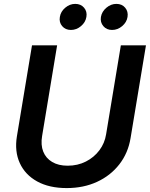

<svg xmlns="http://www.w3.org/2000/svg" viewBox="-20 -962 775 993"><path d="M325.2 10.7Q234.4 10.7 172.1 -23.7Q109.9 -58.1 82.3 -118.7Q54.7 -179.2 67.4 -256.8L145.5 -727.5H275.4L197.8 -258.8Q189.9 -212.4 203.6 -178Q217.3 -143.6 249.8 -124.3Q282.2 -105 330.1 -105Q381.8 -105 424.1 -126.5Q466.3 -147.9 493.9 -184.6Q521.5 -221.2 528.8 -267.6L605 -727.5H734.9L655.3 -248Q642.6 -170.4 597.2 -112.1Q551.8 -53.7 481.9 -21.5Q412.1 10.7 325.2 10.7ZM559.6 -807.1Q531.2 -807.1 514.4 -826.9Q497.6 -846.7 502 -874.5Q506.8 -902.3 530.3 -922.1Q553.7 -941.9 582 -941.9Q610.8 -941.9 627.4 -922.1Q644 -902.3 639.6 -874.5Q635.3 -846.7 611.8 -826.9Q588.4 -807.1 559.6 -807.1ZM346.7 -807.1Q318.4 -807.1 301.5 -826.9Q284.7 -846.7 289.6 -874.5Q293.9 -902.3 317.4 -922.1Q340.8 -941.9 369.1 -941.9Q397.9 -941.9 414.8 -922.1Q431.6 -902.3 426.8 -874.5Q422.4 -846.7 398.9 -826.9Q375.5 -807.1 346.7 -807.1Z"/></svg>

Font: Inter 18pt SemiBold
Style: Italic
Weight: 600
Italic angle: -9.3988°
Designer: Rasmus Andersson
Foundry: rsms
Version: Version 4.001;git-66647c0bb